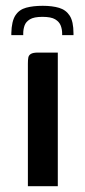

<svg xmlns="http://www.w3.org/2000/svg" viewBox="-20 -641 294 661"><path d="M76 0Q76 -106 76 -211.5Q76 -317 76 -422Q76 -435 77.5 -443Q79 -451 86.5 -455.5Q94 -460 111 -460H179V0ZM19 -520V-527Q20 -568 33 -588Q46 -608 70 -614.5Q94 -621 127 -621Q160 -621 183.5 -614Q207 -607 220 -587Q233 -567 233 -526V-520H194V-525Q194 -540 189 -553Q184 -566 170 -574.5Q156 -583 126 -583Q97 -583 83 -574.5Q69 -566 64.5 -553Q60 -540 60 -526V-520Z"/></svg>

Font: Genos Thin Medium
Style: Regular
Weight: 500
Version: Version 1.010